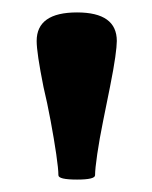

<svg xmlns="http://www.w3.org/2000/svg" viewBox="-20 -683 245 309"><path d="M104 -394Q74 -394 74 -401Q74 -411 70.5 -435Q67 -459 61.5 -488.5Q56 -518 50 -543Q39 -598 39 -617Q39 -663 104 -663Q168 -663 168 -617Q168 -609 165.5 -591Q163 -573 157 -543Q152 -518 146 -488.5Q140 -459 136.5 -435Q133 -411 133 -401Q133 -394 104 -394Z"/></svg>

Font: Junicode
Style: Bold
Weight: 700
Designer: Peter S. Baker
Version: Version 2.100; ttfautohint (v1.8.4)